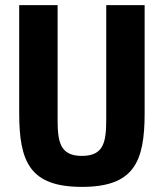

<svg xmlns="http://www.w3.org/2000/svg" viewBox="-20 -718 640 750"><path d="M55 -698V-276C55 -85 97 12 300 12C503 12 545 -85 545 -276V-698H395V-256C395 -167 388 -109 300 -109C212 -109 205 -167 205 -256V-698Z"/></svg>

Font: IBM Plex Mono
Style: Bold
Weight: 700
Monospace: yes
Designer: Mike Abbink, Paul van der Laan, Pieter van Rosmalen
Foundry: Bold Monday
Version: Version 2.004